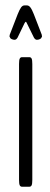

<svg xmlns="http://www.w3.org/2000/svg" viewBox="-20 -708 189 728"><path d="M35.2 -557.1Q29.8 -557.1 23.9 -559.8Q18.1 -562.5 18.1 -566.4Q16.1 -566.9 16.1 -570.8Q16.1 -572.8 17.1 -576.7L46.9 -653.8Q54.2 -671.9 59.8 -679.7Q65.4 -687.5 72.8 -687.5H82Q89.4 -687.5 95.2 -679.9Q101.1 -672.4 108.4 -653.8L138.2 -576.7Q139.2 -572.8 139.2 -570.3Q139.2 -566.4 137.2 -566.4Q137.2 -562.5 131.3 -559.8Q125.5 -557.1 120.1 -557.1Q113.3 -557.1 108.4 -565.9L82 -619.6Q79.6 -625.5 77.6 -625.5Q76.2 -625.5 72.8 -619.6L46.9 -565.9Q42 -557.1 35.2 -557.1ZM63.5 0Q57.6 0 54.9 -5.4Q52.2 -10.7 52.2 -25.9V-465.3Q52.2 -480.5 54.9 -485.8Q57.6 -491.2 63.5 -491.2H91.3Q97.2 -491.2 99.9 -485.8Q102.5 -480.5 102.5 -465.3V-25.9Q102.5 -10.7 99.9 -5.4Q97.2 0 91.3 0Z"/></svg>

Font: BenchNine Light
Style: Regular
Weight: 300
Version: Version 1 ; ttfautohint (v0.92.18-e454-dirty) -l 8 -r 50 -G 